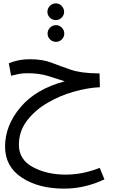

<svg xmlns="http://www.w3.org/2000/svg" viewBox="-20 -847 679 1138"><path d="M599 216 571 148Q469 188 370 188Q258 188 175 143.5Q92 99 92 11Q92 -68 139 -130.5Q186 -193 260 -236.5Q334 -280 417 -303.5Q500 -327 572 -330L570 -412H561Q460 -413 399 -434Q338 -455 285 -475.5Q232 -496 156 -496Q90 -496 32 -472L46 -398Q66 -403 88.5 -408Q111 -413 141 -413Q211 -413 263.5 -397Q316 -381 364 -365Q193 -320 101.5 -211.5Q10 -103 10 22Q10 140 109 205.5Q208 271 360 271Q483 271 599 216ZM311 -728Q331 -728 345.5 -742.5Q360 -757 360 -777Q360 -797 345.5 -812Q331 -827 311 -827Q290 -827 275.5 -812Q261 -797 261 -777Q261 -757 275.5 -742.5Q290 -728 311 -728ZM312 -599Q332 -599 346.5 -613.5Q361 -628 361 -648Q361 -668 346.5 -683Q332 -698 312 -698Q291 -698 276.5 -683Q262 -668 262 -648Q262 -628 276.5 -613.5Q291 -599 312 -599Z"/></svg>

Font: Noto Sans Arabic UI
Style: Regular
Weight: 400
Designer: Nadine Chahine - Monotype Design Team
Foundry: Monotype Imaging Inc.
Version: Version 1.900